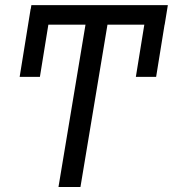

<svg xmlns="http://www.w3.org/2000/svg" viewBox="-20 -748 691 768"><path d="M648.4 -711.9 604.5 -440.4H523.4L567.4 -711.9ZM183.6 -711.9 139.6 -440.4H58.6L102.5 -711.9ZM422.9 -727.5 301.8 0H213.9L335 -727.5ZM651.4 -727.5 638.7 -649.4H92.8L105.5 -727.5Z"/></svg>

Font: Inter Tight
Style: Italic
Weight: 400
Italic angle: -9.39999°
Designer: Rasmus Andersson
Foundry: rsms
Version: Version 3.002